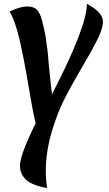

<svg xmlns="http://www.w3.org/2000/svg" viewBox="-20 -619 556 981"><path d="M506 -508Q506 -473 476 -413.5Q446 -354 403 -282Q360 -210 317 -128.5Q274 -47 244 55.5Q214 158 214 256Q214 301 221 342Q140 327 111 297.5Q82 268 82 228Q82 173 162 11Q147 -51 125 -183.5Q103 -316 80.5 -414Q58 -512 29 -560Q84 -586 117 -586Q150 -586 167 -571Q184 -556 195.5 -511.5Q207 -467 212 -438Q226 -342 226 -331Q226 -320 234 -241.5Q242 -163 246 -138Q424 -483 424 -599Q506 -557 506 -508Z"/></svg>

Font: Merienda One
Style: Regular
Weight: 400
Designer: Eduardo Rodriguez Tunni
Foundry: Eduardo Rodriguez Tunni
Version: Version 1.001